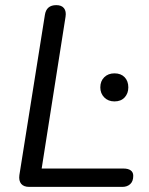

<svg xmlns="http://www.w3.org/2000/svg" viewBox="-20 -732 583 752"><path d="M459.2 0H94.7Q72.9 0 62.9 -12.1Q53 -24.3 55.9 -46.1L155.8 -673.6Q161.6 -711.9 200.4 -711.9Q221.3 -711.9 230.7 -699.8Q240.1 -687.7 236.7 -666.3L143.2 -71.9H463.5Q482 -71.9 492 -64.6Q501.9 -57.4 501.9 -43.3Q501.9 -21.8 490 -10.9Q478 0 459.2 0ZM428.3 -334.8Q403.8 -334.8 388.3 -350.5Q372.9 -366.2 372.9 -389.8Q372.9 -414.3 388.3 -429.5Q403.8 -444.7 428.3 -444.7Q453.7 -444.7 468.2 -429.5Q482.6 -414.3 482.6 -389.8Q482.6 -366.2 468.2 -350.5Q453.7 -334.8 428.3 -334.8Z"/></svg>

Font: Nunito Variable Extra Light
Style: Italic
Weight: 200
Italic angle: -9°
Designer: Vernon Adams
Foundry: Vernon Adams
Version: Version 3.602